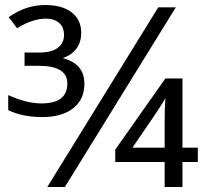

<svg xmlns="http://www.w3.org/2000/svg" viewBox="-20 -743 820 763"><path d="M159.7 -723.1Q226.6 -723.1 264.6 -694.1Q302.7 -665 302.7 -612.8Q302.7 -574.7 283.4 -549.3Q264.2 -523.9 229.5 -512.2Q315.4 -489.3 315.4 -410.2Q315.4 -347.2 270.5 -312.5Q225.6 -277.8 147.7 -277.8Q69.8 -277.8 12.7 -305.2V-365.2Q85 -332 144.5 -332Q247.6 -332 247.6 -411.1Q247.6 -481.4 134.8 -481.4H77.6V-534.2H135.7Q185.1 -534.2 209.7 -553Q234.4 -571.8 234.4 -603.5Q234.4 -635.3 214.8 -652.1Q195.3 -668.9 162.6 -668.9Q109.4 -668.9 47.9 -630.9L14.6 -674.8Q82.5 -723.1 159.7 -723.1ZM237.8 0H168L608.9 -713.9H678.7ZM705.1 -156.2H766.1V-99.1H705.1V0H634.3V-99.1H438V-148.4L637.2 -431.2H705.1ZM634.3 -156.2V-251.5Q634.3 -316.9 637.2 -353.5Q632.3 -342.3 612.1 -312Q591.8 -281.7 588.4 -276.4L506.3 -156.2Z"/></svg>

Font: Open Sans Hebrew
Style: Regular
Weight: 400
Foundry: Ascender Corporation, Yanek Iontef
Version: Version 2.001;PS 002.001;hotconv 1.0.70;makeotf.lib2.5.58329